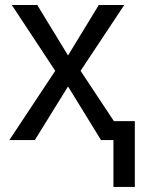

<svg xmlns="http://www.w3.org/2000/svg" viewBox="-20 -556 570 762"><path d="M199.2 -274.9 26.9 -536.1H127.9L250 -335.9L372.1 -536.1H473.1L299.8 -274.9L432.1 -75.2H515.1V186H430.2V0H380.9L250 -212.9L118.2 0H17.1Z"/></svg>

Font: Droid Sans
Style: Regular
Weight: 400
Foundry: Ascender Corporation
Version: Version 1.00 build 114